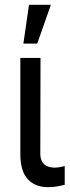

<svg xmlns="http://www.w3.org/2000/svg" viewBox="-20 -771 289 798"><path d="M148.4 -530.3 147.5 -132.8Q147.5 -110.4 156.2 -97.2Q165 -84 178.7 -79.1Q192.4 -74.2 209 -74.2Q220.7 -74.2 242.2 -79.1Q248 -81.1 249 -81.1V-2.9Q233.4 1 217.3 3.9Q201.2 6.8 178.7 6.8Q126 6.8 95.2 -26.4Q64.5 -59.6 64.5 -131.8V-530.3ZM100.6 -751H191.4L134.8 -589.8H77.1Z"/></svg>

Font: Pretendard Std Variable
Style: Regular
Weight: 400
Designer: Base glyphs from Inter by Rasmus Andersson; Hangeul glyphs from Noto Sans CJK(Source Han Sans) by Jang Soo-young and Kan
Foundry: Kil Hyung-jin
Version: Version 1.309;Glyphs 3.2 (3225)